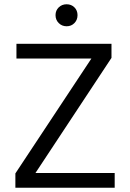

<svg xmlns="http://www.w3.org/2000/svg" viewBox="-20 -879 609 899"><path d="M328.5 -844.5Q343 -830 343 -808Q343 -786 328.5 -771Q314 -756 292 -756Q270 -756 255 -771Q240 -786 240 -808Q240 -830 255 -844.5Q270 -859 292 -859Q314 -859 328.5 -844.5ZM517 0H52V-67L408 -605H57V-674H502V-608L146 -69H517Z"/></svg>

Font: Hind Madurai
Style: Regular
Weight: 400
Designer: Jyotish Sonowal
Foundry: Indian Type Foundry
Version: Version 0.702;PS 1.0;hotconv 1.0.81;makeotf.lib2.5.63406